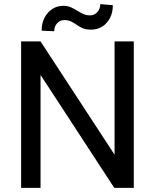

<svg xmlns="http://www.w3.org/2000/svg" viewBox="-20 -912 753 932"><path d="M629.4 -710.9V0H534.7L176.8 -548.3V0H82.5V-710.9H176.8L536.1 -161.1V-710.9ZM466.8 -892.1 527.8 -886.7Q527.8 -851.1 513.7 -824.2Q499.5 -797.4 475.8 -782.7Q452.1 -768.1 422.4 -768.1Q397.5 -768.1 381.3 -775.1Q365.2 -782.2 352.5 -791.3Q339.8 -800.3 325.9 -807.4Q312 -814.5 291.5 -814.5Q271 -814.5 257.1 -798.8Q243.2 -783.2 243.2 -760.3L182.1 -763.2Q182.1 -798.8 196 -825.9Q210 -853 233.9 -868.4Q257.8 -883.8 287.1 -883.8Q308.1 -883.8 324 -876.7Q339.8 -869.6 354 -860.6Q368.2 -851.6 383.3 -844.5Q398.4 -837.4 418 -837.4Q438.5 -837.4 452.6 -853.3Q466.8 -869.1 466.8 -892.1Z"/></svg>

Font: Vazirmatn
Style: Regular
Weight: 400
Designer: Saber Rastikerdar
Foundry: Saber Rastikerdar
Version: Version 33.003;September 2, 2022;FontCreator 14.0.0.2862 64-